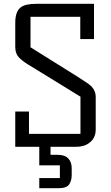

<svg xmlns="http://www.w3.org/2000/svg" viewBox="-20 -770 582 1007"><path d="M186 0H60V-185H132V-68H402V-263L140 -424Q105 -444 82.5 -465.5Q60 -487 60 -524V-650Q60 -709 88 -731Q112 -750 171 -750H473V-565H401V-682H140V-522L388 -367Q408 -353 425.5 -342.5Q443 -332 456 -320Q482 -296 482 -261V-91Q482 -46 450 -22Q423 0 379 0H245V42H282Q320 42 338 61Q356 80 356 112V149Q356 177 343 197Q330 217 288 217H186V164H294V97H186Z"/></svg>

Font: Kelly Slab
Style: Regular
Weight: 400
Designer: Denis Masharov
Foundry: Denis Masharov
Version: Version 1.001